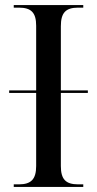

<svg xmlns="http://www.w3.org/2000/svg" viewBox="-20 -734 381 754"><path d="M34 0H307V-10H287C238 -10 219 -30 219 -82V-369H325V-379H219V-631C219 -684 238 -704 287 -704H307V-714H34V-704H54C102 -704 122 -685 122 -633V-379H16V-369H122V-82C122 -30 102 -10 54 -10H34Z"/></svg>

Font: Noto Serif Display SemiCondensed
Style: Regular
Weight: 400
Width: 4
Designer: Monotype Design Team
Foundry: Monotype Imaging Inc.
Version: Version 2.009